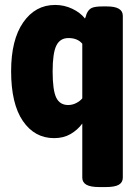

<svg xmlns="http://www.w3.org/2000/svg" viewBox="-20 -551 560 777"><path d="M382 206Q346 206 329.5 196.5Q313 187 313 168V-51Q294 -25 265.5 -8.5Q237 8 199 8Q120 8 72.5 -61.5Q25 -131 25 -263Q25 -390 74 -460.5Q123 -531 203 -531Q240 -531 272.5 -515.5Q305 -500 324 -476Q326 -481 327.5 -485Q329 -489 330 -494Q338 -513 351.5 -519Q365 -525 395 -525H413Q477 -525 477 -487V168Q477 187 461 196.5Q445 206 408 206ZM256 -126Q273 -126 288.5 -134Q304 -142 313 -153V-374Q294 -397 257 -397Q223 -397 208 -366.5Q193 -336 193 -262Q193 -186 207.5 -156Q222 -126 256 -126Z"/></svg>

Font: Asap Semi Condensed ExtraBold
Style: Regular
Weight: 800
Width: 4
Designer: Pablo Cosgaya
Foundry: Omnibus-Type
Version: Version 3.001; ttfautohint (v1.8.4.7-5d5b)